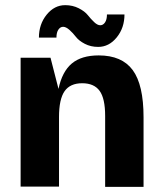

<svg xmlns="http://www.w3.org/2000/svg" viewBox="-20 -724 626 745"><path d="M176 -500 207 -379Q221 -446 258.5 -477.5Q296 -509 363 -509Q453 -509 495 -452Q537 -395 537 -269V1H388V-274Q388 -342 366.5 -371.5Q345 -401 299 -401Q252 -401 230.5 -370Q209 -339 209 -270V0H60V-500ZM131 -578Q131 -630 161 -667Q191 -704 233 -704Q262 -704 285.5 -692Q309 -680 320.5 -665.5Q332 -651 345 -638.5Q358 -626 369 -626Q380 -626 387.5 -637Q395 -648 395 -668H463Q463 -616 433 -579Q403 -542 361 -542Q332 -542 309 -554Q286 -566 274.5 -581Q263 -596 249.5 -608Q236 -620 225 -620Q214 -620 206.5 -609Q199 -598 199 -578Z"/></svg>

Font: Fivo Sans Modern
Style: Regular
Weight: 700
Designer: Alexander Slobzheninov
Foundry: Alexander Slobzheninov
Version: 1.0